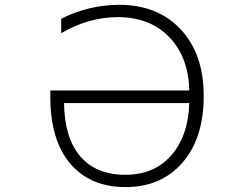

<svg xmlns="http://www.w3.org/2000/svg" viewBox="-20 -761 1040 792"><path d="M760.7 -335.9H244.1Q246.1 -192.4 311 -116.2Q376 -40 497.1 -40Q616.2 -40 686.5 -120.1Q756.8 -200.2 760.7 -335.9ZM232.4 -624V-683.6Q343.8 -740.2 471.7 -741.2Q630.9 -741.2 725.6 -639.6Q820.3 -538.1 820.3 -365.2Q820.3 -190.4 732.4 -89.8Q644.5 10.7 498 10.7Q351.6 10.7 269.5 -86.4Q187.5 -183.6 187.5 -361.3V-387.7H760.7Q757.8 -525.4 678.2 -607.9Q598.6 -690.4 464.8 -690.4Q343.8 -689.5 232.4 -624Z"/></svg>

Font: Gen Shin Gothic Monospace Light
Style: Regular
Weight: 300
Designer: [Source Han Sans]
Ryoko NISHIZUKA  (kana & ideographs); Paul D. Hunt (Latin, Greek & Cyrillic); Wenlong ZHANG  (bopomofo
Version: Version 1.002.20150607